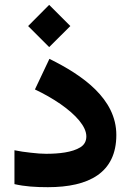

<svg xmlns="http://www.w3.org/2000/svg" viewBox="-20 -778 543 797"><path d="M96.7 -669.9 184.1 -582.5 272 -669.9 184.1 -757.8ZM171.4 -139.6C153.3 -139.6 132.3 -141.1 108.4 -144C84 -146.5 61 -149.9 40 -154.3V-13.7C83 -3.9 126.5 -1 178.7 -1C349.6 -1 462.9 -61 462.9 -217.8C462.9 -368.2 322.8 -465.8 185.1 -533.7L125 -406.7C163.1 -388.7 198.2 -368.7 231 -346.2C295.4 -301.3 338.4 -252.9 338.4 -211.9C338.4 -191.9 330.1 -176.8 313.5 -166.5C279.8 -145.5 224.6 -139.6 171.4 -139.6Z"/></svg>

Font: Vazirmatn ExtraBold
Style: Regular
Weight: 800
Designer: Saber Rastikerdar
Foundry: Saber Rastikerdar
Version: Version 33.003